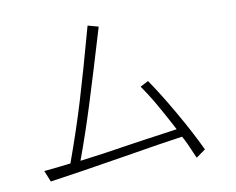

<svg xmlns="http://www.w3.org/2000/svg" viewBox="-77 -772 1116 908"><g transform="rotate(-10 481.0 -318.5)"><path d="M153 -37 204 -43Q259 -195 299 -327Q339 -459 397 -671L448 -657Q381 -433 339 -299.5Q297 -166 253 -47Q353 -59 504 -83L586 -95L727 -115L702 -162Q669 -223 647 -260.5Q625 -298 594 -343L633 -363Q680 -295 740 -191Q800 -87 842 2L797 34L785 7Q765 -42 746 -76Q640 -61 466 -32Q232 6 98 25L76 -29Z"/></g></svg>

Font: Gmarket Sans TTF Light
Style: Regular
Weight: 300
Designer: Creative Director : Sungho Lee; Art Director : Kiwoong Choi; Project Manager : Sori Yang, Jongwook Yoon; Font Designer :
Foundry: Sandoll Inc.
Version: Version 1.000;hotconv 1.0.109;makeotfexe 2.5.65596